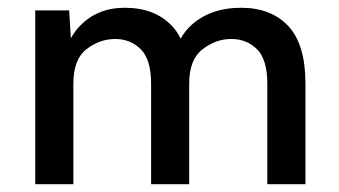

<svg xmlns="http://www.w3.org/2000/svg" viewBox="-20 -472 868 492"><path d="M70.3 -445.3V-354.5V-184.6V-86.9V0H168V-257.8C168 -298.8 179 -328.1 201.2 -345.7C224 -363.3 248.7 -372.1 275.4 -372.1C301.4 -372.1 323.2 -363.3 340.8 -345.7C358.4 -328.1 367.2 -298.8 367.2 -257.8V-86.9V0H464.8V-257.8C464.8 -298.8 476.2 -328.1 499 -345.7C521.8 -363.3 546.2 -372.1 572.3 -372.1C599 -372.1 621.1 -363.3 638.7 -345.7C656.2 -328.1 665 -298.8 665 -257.8V-86.9V0H762.7V-257.8C762.7 -324.9 748 -374 718.7 -405.3C689.5 -436.5 649.1 -452.1 597.7 -452.1C543.6 -452.1 500 -436.2 466.8 -404.3C457.5 -395.2 449.6 -384.8 443 -373C436.9 -385.3 429.5 -396.1 420.9 -405.3C391.6 -436.5 351.2 -452.1 299.8 -452.1C252.3 -452.1 213.5 -436.2 183.6 -404.3C175.1 -395.4 167.8 -385.3 161.6 -373.8C159.9 -404.7 158.4 -428.6 157.2 -445.3Z"/></svg>

Font: Helmet
Style: Regular
Weight: 400
Designer: Carl Enlund
Version: 1.0